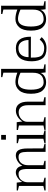

<svg xmlns="http://www.w3.org/2000/svg" viewBox="1272 -2108 852 3436"><g transform="rotate(-90 1698.0 -390.0)"><path d="M88 -477 8 -496V-517H148L160 -417Q184 -465 233.5 -499Q283 -533 332 -533Q374 -533 406 -505.5Q438 -478 449 -415Q474 -464 527 -498.5Q580 -533 636 -533Q700 -533 729.5 -482.5Q759 -432 759 -324L761 -41L843 -20V0H698V-330Q698 -409 679.5 -446.5Q661 -484 605 -484Q534 -484 497 -435.5Q460 -387 460 -320V-40L538 -21V0H392V-320Q392 -405 372.5 -444.5Q353 -484 302 -484Q232 -484 193 -434Q154 -384 154 -320V-41L237 -20V0H8V-21L88 -40Z M1001 -710H916V-795H1001ZM933 -477 853 -496V-517H1001V-40L1081 -21V0H853V-21L933 -40Z M1597 -40 1677 -22V0H1533V-319Q1533 -397 1500 -439.5Q1467 -482 1407 -482Q1339 -482 1287.5 -436Q1236 -390 1236 -330V-40L1319 -21V0H1091V-22L1171 -38V-477Q1163 -479 1133.5 -485.5Q1104 -492 1089 -495V-517H1229L1242 -415Q1273 -466 1325 -499Q1377 -532 1437 -532Q1512 -532 1554.5 -477Q1597 -422 1597 -312Z M2114 -449 2100 -456Q2012 -494 1947 -494Q1811 -494 1811 -265Q1811 -35 1941 -35Q2114 -35 2114 -225ZM2115 -756 2036 -774Q2036 -780 2035.5 -786.5Q2035 -793 2035 -796H2184L2183 -38L2265 -21V0H2120L2110 -91Q2095 -46 2049.5 -18.5Q2004 9 1941 9Q1851 9 1794.5 -56Q1738 -121 1738 -264Q1738 -404 1798 -472Q1858 -540 1947 -540Q2024 -540 2115 -506Z M2393 -305 2700 -306Q2698 -386 2662.5 -436Q2627 -486 2554 -486Q2473 -486 2433 -434Q2393 -382 2393 -305ZM2554 -25Q2608 -25 2647 -50Q2686 -75 2707 -106L2751 -71Q2677 16 2554 16Q2427 16 2374 -51Q2321 -118 2319 -247Q2319 -532 2554 -532Q2760 -532 2759 -263L2385 -264Q2385 -215 2387 -184.5Q2389 -154 2398.5 -120Q2408 -86 2425.5 -68Q2443 -50 2475.5 -37.5Q2508 -25 2554 -25Z M3244 -449 3230 -456Q3142 -494 3077 -494Q2941 -494 2941 -265Q2941 -35 3071 -35Q3244 -35 3244 -225ZM3245 -756 3166 -774Q3166 -780 3165.5 -786.5Q3165 -793 3165 -796H3314L3313 -38L3395 -21V0H3250L3240 -91Q3225 -46 3179.5 -18.5Q3134 9 3071 9Q2981 9 2924.5 -56Q2868 -121 2868 -264Q2868 -404 2928 -472Q2988 -540 3077 -540Q3154 -540 3245 -506Z"/></g></svg>

Font: Afta serif
Style: Regular
Weight: 400
Designer: parq.ink
Foundry: Oriol Esparraguera Font
Version: Version 1.000